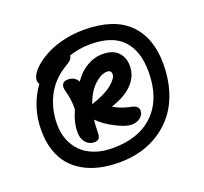

<svg xmlns="http://www.w3.org/2000/svg" viewBox="-125 -1024 1088 1024"><g transform="rotate(-20 419.0 -512.0)"><path d="M387.2 -147Q328.6 -147 278.6 -158Q228.5 -168.9 186.3 -192.6Q144 -216.3 114.5 -251.2Q85 -286.1 68.4 -336.4Q51.8 -386.7 51.8 -449.2Q51.8 -583 127 -687Q120.1 -697.3 120.1 -709Q120.1 -726.6 134.5 -748.5Q148.9 -770.5 178 -793.2Q207 -815.9 245.4 -834.5Q283.7 -853 336.7 -865Q389.6 -877 446.8 -877Q617.2 -877 701.2 -793.9Q785.2 -710.9 785.2 -562Q785.2 -480.5 764.4 -412.4Q743.7 -344.2 707.3 -295.7Q670.9 -247.1 620.6 -213.4Q570.3 -179.7 511.5 -163.3Q452.6 -147 387.2 -147ZM142.1 -451.2Q142.1 -403.8 157.5 -364Q172.9 -324.2 201.9 -294.4Q231 -264.6 276.4 -247.8Q321.8 -231 378.9 -231Q530.3 -231 613.5 -314.5Q696.8 -397.9 696.8 -549.8Q696.8 -667 637.5 -730.2Q578.1 -793.5 452.1 -793Q393.6 -793 334 -773.9Q332.5 -760.3 322 -749.5Q311.5 -738.8 287.1 -725.1Q214.4 -680.2 178.2 -608.2Q142.1 -536.1 142.1 -451.2ZM296.9 -293.9Q268.1 -293.9 249 -315.9Q230 -337.9 230 -374Q228.5 -425.8 258.8 -495.1Q259.3 -525.9 256.1 -549.6Q252.9 -573.2 244.1 -606.9Q237.8 -628.9 246.1 -643.1Q254.4 -657.2 276.9 -657.2Q315.9 -657.2 334 -625Q364.3 -670.4 407 -695.8Q449.7 -721.2 497.1 -721.2Q555.2 -721.2 584.5 -690.9Q613.8 -660.6 613.8 -611.8Q613.8 -555.2 572 -511Q530.3 -466.8 449.2 -440.9Q488.3 -416 543.9 -404.8Q585.9 -397.5 585.9 -368.2Q585.9 -345.7 565.7 -329.8Q545.4 -314 514.2 -314Q485.8 -314 429.9 -341.8Q374 -369.6 335.9 -408.2Q332 -380.4 332 -340.8Q332 -314 324 -304Q315.9 -293.9 296.9 -293.9ZM488.8 -625Q454.1 -625 415.8 -589.1Q377.4 -553.2 355 -488.8Q434.1 -514.6 473.1 -546.6Q512.2 -578.6 512.2 -602.1Q512.2 -625 488.8 -625Z"/></g></svg>

Font: Shantell Sans Irregular
Style: Regular
Weight: 500
Designer: Stephen Nixon, Anya Danilova, Shantell Martin
Foundry: Arrow Type
Version: Version 1.006;[9816181b4]